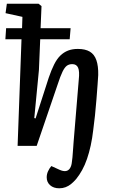

<svg xmlns="http://www.w3.org/2000/svg" viewBox="-20 -787 617 1036"><path d="M96 -575H9L13 -635H99L101 -696L10 -716L17 -767H188L204 -754L199 -635H361L356 -575H197L190 -409L165 -150L172 -148L243 -368Q257 -409 272 -439Q287 -469 305.5 -487Q324 -505 347 -514Q370 -523 400 -523Q440 -523 464.5 -508.5Q489 -494 500 -462.5Q511 -431 510 -382Q509 -365 506.5 -330Q504 -295 500.5 -251.5Q497 -208 492.5 -164Q488 -120 483 -85Q478 -41 469.5 -2Q461 37 449.5 70.5Q438 104 423 131Q408 158 391 179Q378 194 364 205.5Q350 217 334 223Q318 229 300 229Q269 229 250.5 212.5Q232 196 232 170Q232 153 239 137.5Q246 122 257 109L301 129Q321 138 335 136Q349 134 357.5 121Q366 108 368 86Q370 74 371 61.5Q372 49 373 35.5Q374 22 375 9Q376 -4 377 -19L405 -357Q410 -402 401.5 -421.5Q393 -441 370 -441Q353 -441 341 -432.5Q329 -424 317.5 -400.5Q306 -377 291 -331L178 0H75Z"/></svg>

Font: Literata 18pt Medium
Style: Italic
Weight: 500
Italic angle: -2°
Designer: Latin by Veronika Burian and Jose Scaglione. Greek by Irene Vlachou. Cyrillic by Vera Evstafieva
Foundry: TypeTogether
Version: Version 3.103;gftools[0.9.29]